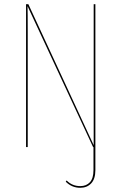

<svg xmlns="http://www.w3.org/2000/svg" viewBox="-20 -700 578 914"><path d="M434 -680V110Q434 152 414 173Q394 194 362 194Q322 194 293 165L297 159Q324 186 362 186Q391 186 408 167.5Q425 149 425 110V0H423L111 -671Q112 -645 112 -546V0H104V-680H115L426 -9V-157V-680Z"/></svg>

Font: Fira Sans Compressed Eight
Style: Regular
Weight: 100
Width: 1
Designer: bBox Type GmbH & Carrois Corporate GbR & Edenspiekermann AG
Foundry: bBox Type GmbH & Carrois Corporate GbR & Edenspiekermann AG
Version: Version 4.301